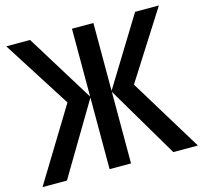

<svg xmlns="http://www.w3.org/2000/svg" viewBox="-105 -829 997 943"><g transform="rotate(-15 393.0 -357.0)"><path d="M224 -370 -2 0H122L339 -364V0H448V-364L663 0H788L562 -370L781 -714H660L448 -369V-714H339V-369L126 -714H5Z"/></g></svg>

Font: Noto Sans UI SemiCondensed Medium
Style: Regular
Weight: 500
Width: 4
Designer: Monotype Design Team
Foundry: Monotype Imaging Inc.
Version: Version 1.901